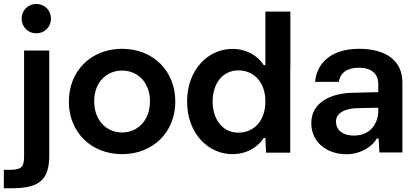

<svg xmlns="http://www.w3.org/2000/svg" viewBox="-56 -790 2166 995"><path d="M-36.1 185.5H8.3C143.1 184.6 198.7 146 199.2 18.6V-528.3H68.8V20.5C68.8 73.7 55.7 88.4 3.9 89.8H-36.1ZM56.2 -693.4C56.2 -648.9 90.8 -617.2 132.3 -617.2C173.8 -617.2 208 -648.9 208 -693.4C208 -738.3 173.8 -769.5 132.3 -769.5C90.8 -769.5 56.2 -738.3 56.2 -693.4Z M576.7 8.8C738.8 8.8 852.5 -106.9 852.5 -263.2C852.5 -421.4 738.8 -537.1 576.7 -537.1C414.6 -537.1 300.8 -421.4 300.8 -263.2C300.8 -106.9 414.6 8.8 576.7 8.8ZM432.1 -263.2C431.2 -361.3 494.1 -424.3 576.7 -424.3C659.2 -424.3 722.2 -361.3 721.2 -263.2C720.7 -168 659.2 -103.5 576.7 -103.5C494.1 -103.5 432.6 -168 432.1 -263.2Z M1448.7 -730H1319.3V-452.6H1310.5C1281.2 -500.5 1221.7 -536.6 1148.4 -536.6C1022.9 -536.6 913.6 -429.2 913.6 -264.2C913.6 -264.2 913.6 -263.7 913.6 -263.7C913.6 -98.6 1022.9 8.8 1148.4 8.8C1221.7 8.8 1281.2 -27.3 1310.5 -75.2H1319.3L1322.8 1H1448.2V-433.6H1448.7ZM1045.9 -264.2C1045.9 -356.4 1097.2 -425.3 1179.7 -425.3C1254.9 -425.3 1319.3 -369.1 1319.3 -264.2C1319.3 -158.7 1254.9 -102.5 1179.7 -102.5C1097.2 -102.5 1045.9 -171.4 1045.9 -264.2Z M1739.3 9.3C1818.4 9.3 1878.4 -36.6 1896.5 -72.3H1906.2L1910.2 0H2029.3V-362.3C2029.3 -480 1939 -537.1 1805.2 -537.1C1662.6 -537.1 1585.9 -465.3 1576.7 -365.7H1700.2C1706.5 -414.1 1745.1 -439 1803.2 -439C1873.5 -439 1904.3 -404.3 1904.3 -354.5V-312.5L1767.1 -309.1C1667 -306.2 1557.1 -265.1 1557.1 -151.4C1557.1 -53.2 1638.2 9.3 1739.3 9.3ZM1685.1 -160.2C1685.1 -205.6 1734.4 -228.5 1796.9 -229.5L1904.3 -231.9V-216.3C1904.3 -159.2 1871.6 -87.4 1777.3 -87.4C1717.8 -87.4 1685.1 -118.2 1685.1 -160.2Z"/></svg>

Font: Faust Sans Bold
Style: Regular
Weight: 700
Designer: Andreas Faust
Version: Version 1.003;Glyphs 3.1.2 (3151)